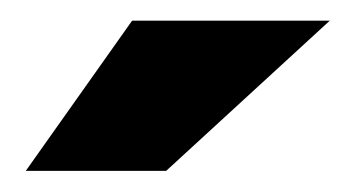

<svg xmlns="http://www.w3.org/2000/svg" viewBox="-20 -743 345 186"><path d="M5 -577.5 108 -723H299.5L141 -577.5Z"/></svg>

Font: Public Sans Thin Black
Style: Regular
Weight: 900
Version: Version 2.001